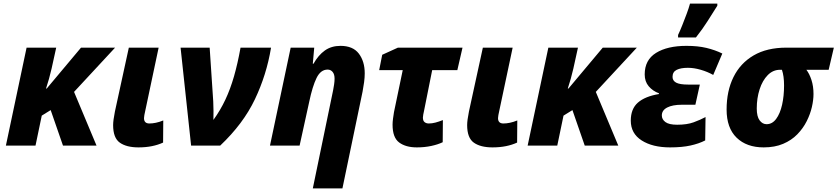

<svg xmlns="http://www.w3.org/2000/svg" viewBox="-20 -816 4693 1076"><path d="M13 0 129 -549H295L269 -431Q263 -404 254.5 -374Q246 -344 238 -320H242L434 -549H625L395 -301L521 0H333L264 -199L214 -168L179 0Z M756 10Q689 10 651.5 -16.5Q614 -43 614 -115Q614 -128 616.5 -147Q619 -166 624 -191L702 -549H869L794 -195Q791 -181 789 -171Q787 -161 787 -154Q787 -124 817 -124Q834 -124 853.5 -128Q873 -132 895 -141L894 -17Q866 -4 831.5 3Q797 10 756 10Z M1051 0 992 -549H1155L1175 -248Q1176 -222 1176.5 -194Q1177 -166 1176 -144Q1215 -198 1243 -257.5Q1271 -317 1291.5 -388.5Q1312 -460 1328 -549H1499Q1474 -397 1408.5 -259.5Q1343 -122 1214 0Z M1733 240 1847 -311Q1850 -326 1852.5 -343.5Q1855 -361 1855 -375Q1855 -400 1844 -413Q1833 -426 1816 -426Q1777 -426 1754 -379Q1731 -332 1713 -246L1659 0H1493L1609 -549H1741L1733 -459H1737Q1764 -507 1800.5 -533Q1837 -559 1888 -559Q1958 -559 1991 -515.5Q2024 -472 2024 -405Q2024 -382 2020.5 -355.5Q2017 -329 2012 -303L1899 240Z M2316 10Q2254 10 2217 -17.5Q2180 -45 2180 -117Q2180 -132 2182.5 -151Q2185 -170 2188 -188L2237 -423H2105L2122 -509L2210 -549H2572L2543 -423H2402L2356 -193Q2354 -184 2352 -174Q2350 -164 2350 -157Q2350 -139 2359.5 -131.5Q2369 -124 2383 -124Q2401 -124 2420 -129Q2439 -134 2462 -143L2461 -19Q2434 -6 2396.5 2Q2359 10 2316 10Z M2740 10Q2673 10 2635.5 -16.5Q2598 -43 2598 -115Q2598 -128 2600.5 -147Q2603 -166 2608 -191L2686 -549H2853L2778 -195Q2775 -181 2773 -171Q2771 -161 2771 -154Q2771 -124 2801 -124Q2818 -124 2837.5 -128Q2857 -132 2879 -141L2878 -17Q2850 -4 2815.5 3Q2781 10 2740 10Z M2937 0 3053 -549H3219L3193 -431Q3187 -404 3178.5 -374Q3170 -344 3162 -320H3166L3358 -549H3549L3319 -301L3445 0H3257L3188 -199L3138 -168L3103 0Z M3735 10Q3637 10 3576 -29Q3515 -68 3515 -140Q3515 -206 3555 -241Q3595 -276 3673 -289V-293Q3638 -306 3615.5 -332.5Q3593 -359 3593 -399Q3593 -480 3656.5 -519.5Q3720 -559 3827 -559Q3891 -559 3939 -547.5Q3987 -536 4028 -516L3977 -396Q3945 -414 3907 -425Q3869 -436 3835 -436Q3795 -436 3772 -424.5Q3749 -413 3749 -385Q3749 -364 3769 -353Q3789 -342 3837 -342H3902L3877 -229H3801Q3749 -229 3719 -213.5Q3689 -198 3689 -169Q3689 -147 3709 -132Q3729 -117 3775 -117Q3830 -117 3867 -130.5Q3904 -144 3934 -160L3932 -29Q3897 -11 3849.5 -0.5Q3802 10 3735 10ZM3780 -606V-620Q3791 -643 3803.5 -674.5Q3816 -706 3828 -738Q3840 -770 3847 -796H4000V-784Q3974 -743 3946 -698.5Q3918 -654 3880 -606Z M4260 10Q4164 10 4108 -44.5Q4052 -99 4052 -202Q4052 -306 4090.5 -384Q4129 -462 4203.5 -505.5Q4278 -549 4387 -549H4653L4624 -425H4499Q4516 -403 4527.5 -368Q4539 -333 4539 -289Q4539 -256 4530 -216.5Q4521 -177 4501 -137Q4481 -97 4448.5 -63.5Q4416 -30 4369 -10Q4322 10 4260 10ZM4276 -120Q4308 -120 4330 -150Q4352 -180 4363 -229Q4374 -278 4374 -337Q4374 -390 4362 -425H4352Q4312 -425 4282.5 -395Q4253 -365 4237 -315.5Q4221 -266 4221 -208Q4221 -163 4237 -141.5Q4253 -120 4276 -120Z"/></svg>

Font: Noto Sans Disp ExtBd
Style: Italic
Weight: 800
Italic angle: -12°
Designer: Monotype Design Team
Foundry: Monotype Imaging Inc.
Version: Version 2.000;GOOG;noto-source:20170915:90ef993387c0